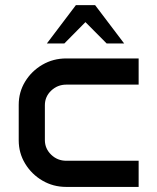

<svg xmlns="http://www.w3.org/2000/svg" viewBox="-20 -736 620 756"><path d="M278.8 -715.8H354.5L468.8 -564.9H399.9L316.4 -648.9L233.4 -564.9H164.6ZM53.7 -323.2Q53.7 -373.5 79.1 -415Q104.5 -456.5 147 -481.2Q189.5 -505.9 241.2 -505.9H525.9V-402.8H241.2Q206.5 -402.8 181.6 -379.2Q156.7 -355.5 156.7 -321.8V-184.6Q156.7 -150.9 181.4 -127Q206.1 -103 241.2 -103H525.9V0H241.2Q189.5 0 147 -24.9Q104.5 -49.8 79.1 -91.6Q53.7 -133.3 53.7 -183.6Z"/></svg>

Font: Anta
Style: Regular
Weight: 400
Designer: Sergej Lebedev
Foundry: Sergej Lebedev
Version: Version 1.000; ttfautohint (v1.8.4.7-5d5b)